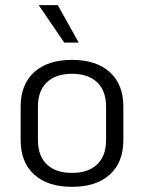

<svg xmlns="http://www.w3.org/2000/svg" viewBox="-20 -713 558 744"><path d="M60 -170V-300Q60 -386 112.5 -433.5Q165 -481 259 -481Q353 -481 405.5 -433.5Q458 -386 458 -300V-170Q458 -84 405.5 -36.5Q353 11 259 11Q165 11 112.5 -36.5Q60 -84 60 -170ZM391 -170V-300Q391 -361 356.5 -394Q322 -427 259 -427Q196 -427 161.5 -394Q127 -361 127 -300V-170Q127 -109 161.5 -76Q196 -43 259 -43Q322 -43 356.5 -76Q391 -109 391 -170ZM130 -693H204L285 -548H229Z"/></svg>

Font: KoHo
Style: Regular
Weight: 400
Version: Version 1.000; ttfautohint (v1.6)